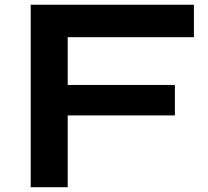

<svg xmlns="http://www.w3.org/2000/svg" viewBox="-20 -783 872 803"><path d="M108.4 -763.2H791V-627.4H263.2V-427.7H711.4V-300.3H263.2V0H108.4Z"/></svg>

Font: Krona One
Style: Regular
Weight: 400
Version: Version 1.003